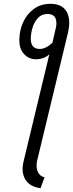

<svg xmlns="http://www.w3.org/2000/svg" viewBox="-20 -797 382 1004"><path d="M170 -487Q131 -487 106 -514Q81 -541 81 -587Q81 -636 100.5 -679.5Q120 -723 156.5 -750Q193 -777 244 -777Q292 -777 317 -751Q342 -725 342 -678Q342 -651 333 -616L173 48Q168 81 178.5 103Q189 125 213 130L192 187Q136 180 112.5 141.5Q89 103 104 44L238 -513Q221 -498 203.5 -492.5Q186 -487 170 -487ZM188 -541Q219 -541 254 -573L268 -634Q271 -645 273 -656Q275 -667 275 -675Q275 -724 229 -724Q198 -724 178.5 -703Q159 -682 150 -652Q141 -622 141 -594Q141 -541 188 -541Z"/></svg>

Font: Ubuntu Sans Condensed
Style: Italic
Weight: 400
Width: 3
Italic angle: -13.5°
Designer: Dalton Maag Ltd
Foundry: Dalton Maag Ltd
Version: Version 1.006; ttfautohint (v1.8.4.7-5d5b)